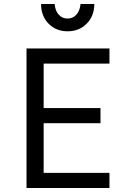

<svg xmlns="http://www.w3.org/2000/svg" viewBox="-20 -943 640 963"><path d="M113 0V-700H529V-624H199V-401H484V-325H199V-76H529V0ZM254 -923Q257 -889 274.5 -869.5Q292 -850 319 -850Q346 -850 363.5 -870Q381 -890 384 -923H453Q453 -863 415 -824.5Q377 -786 319 -786Q261 -786 223.5 -824.5Q186 -863 186 -923Z"/></svg>

Font: CommitMono
Style: 450Regular
Weight: 450
Designer: Eigil Nikolajsen
Foundry: Eigil Nikolajsen
Version: Version 1.002